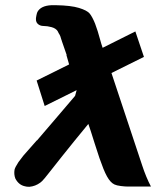

<svg xmlns="http://www.w3.org/2000/svg" viewBox="-20 -707 616 739"><path d="M120 -647Q122 -657 124 -661Q137 -685 178 -687H195Q253 -686 284 -676.5Q315 -667 325 -655Q335 -643 346 -616L356 -587Q359 -578 364.5 -557.5Q370 -537 375 -523L501 -586L534 -488L409 -426L527 -71Q542 -25 561 11H509Q480 11 470.5 11Q461 11 445 9Q429 7 420.5 3Q412 -1 405 -9Q392 -23 378 -57.5Q364 -92 345 -153Q326 -214 320 -230Q264 -162 221 -108Q178 -54 164 -36Q150 -18 142 -10L135 -4Q116 10 93 12Q82 12 76 10Q52 5 39 -20Q33 -36 36 -54Q38 -63 51 -83L70 -108Q76 -115 122 -167V-166L188 -243L269 -338L275 -360L152 -299L121 -397L246 -459L236 -494Q236 -496 236 -498L235 -500L218 -549Q218 -551 217 -552L212 -568Q210 -573 206 -579L202 -587Q195 -598 178.5 -602.5Q162 -607 147.5 -607Q133 -607 124 -616.5Q115 -626 120 -647Z"/></svg>

Font: Coval
Style: ExtraBold Italic
Weight: 800
Foundry: Context Ltd
Version: Version 001.000